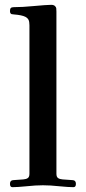

<svg xmlns="http://www.w3.org/2000/svg" viewBox="-20 -773 357 799"><path d="M21.5 -7.8Q21.5 -22.9 35.2 -23.4L77.1 -26.4Q88.9 -27.3 95.7 -32Q102.5 -36.6 102.5 -49.8V-668Q102.5 -683.1 98.6 -690.7Q94.7 -698.2 85.4 -703.1Q70.8 -710.4 38.1 -712.9Q31.2 -713.4 28.6 -714.1Q25.9 -714.8 23.7 -717.8Q21.5 -720.7 21.5 -727.1Q21.5 -735.8 24.9 -739.5Q28.3 -743.2 37.6 -743.2Q72.8 -743.2 117.7 -747.6Q175.8 -752.9 192.9 -752.9Q203.1 -752.9 208.3 -748.3Q213.4 -743.7 214.1 -738.8Q214.8 -733.9 214.8 -725.1V-49.8Q214.8 -36.6 221.7 -32Q228.5 -27.3 240.2 -26.4L282.2 -23.4Q295.9 -22.9 295.9 -7.8Q295.9 5.9 285.6 5.9Q265.6 5.9 225.6 2Q189 -2 158.7 -2Q128.4 -2 91.8 2Q51.8 5.9 31.7 5.9Q21.5 5.9 21.5 -7.8Z"/></svg>

Font: Monomachus
Style: Medium
Weight: 500
Designer: Alexey Kryukov
Version: Version 1.0